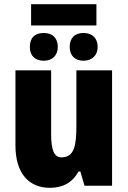

<svg xmlns="http://www.w3.org/2000/svg" viewBox="-20 -890 611 920"><path d="M442 -870H129V-768H442ZM190 -732C147 -732 123 -709 123 -665C123 -624 147 -599 190 -599C230 -599 257 -624 257 -665C257 -709 230 -732 190 -732ZM380 -732C339 -732 314 -709 314 -665C314 -624 339 -599 380 -599C420 -599 448 -624 448 -665C448 -709 420 -732 380 -732ZM517 -553H346V-289C346 -194 337 -136 274 -136C238 -136 225 -174 225 -248V-553H54V-193C54 -60 118 10 219 10C281 10 327 -15 356 -68H365L385 0H517Z"/></svg>

Font: Noto Sans Condensed Black
Style: Regular
Weight: 900
Width: 3
Designer: Monotype Design Team
Foundry: Monotype Imaging Inc.
Version: Version 2.013